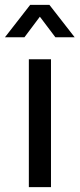

<svg xmlns="http://www.w3.org/2000/svg" viewBox="-28 -764 325 784"><path d="M-7.8 -611.8 95.2 -744.1H173.8L276.9 -611.8H198.2L134.8 -695.8L71.8 -611.8ZM89.8 0V-522H180.2V0Z"/></svg>

Font: Standard
Style: Regular
Weight: 400
Designer: Bryce Wilner
Version: Version 2.000;PS 2.0;hotconv 16.6.51;makeotf.lib2.5.65220 DE